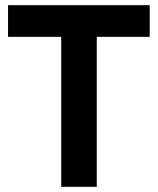

<svg xmlns="http://www.w3.org/2000/svg" viewBox="-20 -720 608 740"><path d="M11 0ZM557 -578H353V0H216V-578H11V-700H557Z"/></svg>

Font: PT Sans
Style: Bold
Weight: 700
Version: Version 2.003W OFL; ttfautohint (v1.6)